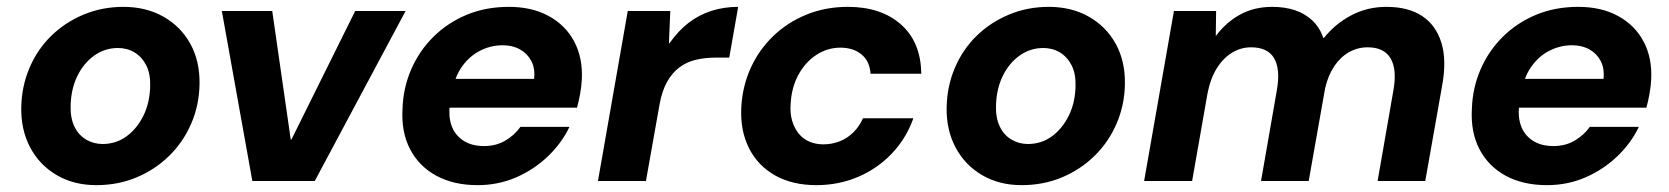

<svg xmlns="http://www.w3.org/2000/svg" viewBox="-20 -528 4868 560"><path d="M261 12Q195 12 145 -17.5Q95 -47 68 -98Q41 -149 42 -214Q43 -276 66 -330Q89 -384 129.5 -423.5Q170 -463 224 -485.5Q278 -508 340 -508Q406 -508 456.5 -479.5Q507 -451 535 -400.5Q563 -350 562 -283Q561 -221 537.5 -167Q514 -113 473 -73Q432 -33 378 -10.5Q324 12 261 12ZM279 -108Q318 -108 348.5 -130Q379 -152 398 -190Q417 -228 418 -277Q419 -313 406.5 -337.5Q394 -362 372.5 -375Q351 -388 324 -388Q286 -388 255 -366Q224 -344 205.5 -306Q187 -268 186 -219Q185 -184 197 -159Q209 -134 231 -121Q253 -108 279 -108Z M716 0 627 -496H774L828 -121H830L1016 -496H1163L898 0Z M1373 12Q1303 12 1252.5 -15.5Q1202 -43 1176 -93Q1150 -143 1154 -211Q1156 -272 1179.5 -326Q1203 -380 1244.5 -421Q1286 -462 1341.5 -485Q1397 -508 1464 -508Q1532 -508 1581 -481Q1630 -454 1655 -406.5Q1680 -359 1677 -297Q1676 -276 1672 -254Q1668 -232 1663 -214H1252L1267 -298H1538Q1541 -329 1529.5 -350.5Q1518 -372 1496.5 -384Q1475 -396 1446 -396Q1412 -396 1381 -380.5Q1350 -365 1328 -334.5Q1306 -304 1298 -257L1293 -228Q1287 -191 1296.5 -163Q1306 -135 1330.5 -118.5Q1355 -102 1392 -102Q1427 -102 1454 -118Q1481 -134 1498 -158H1641Q1618 -110 1577.5 -71.5Q1537 -33 1485 -10.5Q1433 12 1373 12Z M1724 0 1811 -496H1935L1931 -401H1932Q1958 -438 1988.5 -461.5Q2019 -485 2055.5 -496.5Q2092 -508 2133 -508L2107 -360H2068Q2036 -360 2009 -353.5Q1982 -347 1961 -331Q1940 -315 1925.5 -289Q1911 -263 1904 -225L1864 0Z M2361 12Q2291 12 2240.5 -16.5Q2190 -45 2164.5 -96Q2139 -147 2142 -213Q2145 -275 2169 -328.5Q2193 -382 2235 -422.5Q2277 -463 2332.5 -485.5Q2388 -508 2453 -508Q2550 -508 2608 -456.5Q2666 -405 2667 -313H2519Q2517 -349 2493 -369Q2469 -389 2431 -389Q2393 -389 2360.5 -367.5Q2328 -346 2308 -308.5Q2288 -271 2286 -223Q2284 -197 2290.5 -175.5Q2297 -154 2309.5 -138.5Q2322 -123 2340.5 -115Q2359 -107 2381 -107Q2407 -107 2429.5 -116Q2452 -125 2469.5 -142.5Q2487 -160 2497 -183H2644Q2623 -124 2581 -80Q2539 -36 2482.5 -12Q2426 12 2361 12Z M2960 12Q2894 12 2844 -17.5Q2794 -47 2767 -98Q2740 -149 2741 -214Q2742 -276 2765 -330Q2788 -384 2828.5 -423.5Q2869 -463 2923 -485.5Q2977 -508 3039 -508Q3105 -508 3155.5 -479.5Q3206 -451 3234 -400.5Q3262 -350 3261 -283Q3260 -221 3236.5 -167Q3213 -113 3172 -73Q3131 -33 3077 -10.5Q3023 12 2960 12ZM2978 -108Q3017 -108 3047.5 -130Q3078 -152 3097 -190Q3116 -228 3117 -277Q3118 -313 3105.5 -337.5Q3093 -362 3071.5 -375Q3050 -388 3023 -388Q2985 -388 2954 -366Q2923 -344 2904.5 -306Q2886 -268 2885 -219Q2884 -184 2896 -159Q2908 -134 2930 -121Q2952 -108 2978 -108Z M3317 0 3404 -496H3527L3526 -424H3527Q3556 -463 3597 -485.5Q3638 -508 3691 -508Q3728 -508 3757.5 -498Q3787 -488 3808 -468Q3829 -448 3840 -417H3841Q3875 -459 3921.5 -483.5Q3968 -508 4024 -508Q4087 -508 4127.5 -481.5Q4168 -455 4184 -403.5Q4200 -352 4186 -277L4137 0H3998L4044 -264Q4055 -325 4036 -357.5Q4017 -390 3969 -390Q3940 -390 3915 -376Q3890 -362 3872 -335.5Q3854 -309 3845 -271L3797 0H3658L3704 -264Q3715 -325 3696.5 -357.5Q3678 -390 3629 -390Q3599 -390 3573 -374Q3547 -358 3528.5 -328Q3510 -298 3502 -256L3457 0Z M4492 12Q4422 12 4371.5 -15.5Q4321 -43 4295 -93Q4269 -143 4273 -211Q4275 -272 4298.5 -326Q4322 -380 4363.5 -421Q4405 -462 4460.5 -485Q4516 -508 4583 -508Q4651 -508 4700 -481Q4749 -454 4774 -406.5Q4799 -359 4796 -297Q4795 -276 4791 -254Q4787 -232 4782 -214H4371L4386 -298H4657Q4660 -329 4648.5 -350.5Q4637 -372 4615.5 -384Q4594 -396 4565 -396Q4531 -396 4500 -380.5Q4469 -365 4447 -334.5Q4425 -304 4417 -257L4412 -228Q4406 -191 4415.5 -163Q4425 -135 4449.5 -118.5Q4474 -102 4511 -102Q4546 -102 4573 -118Q4600 -134 4617 -158H4760Q4737 -110 4696.5 -71.5Q4656 -33 4604 -10.5Q4552 12 4492 12Z"/></svg>

Font: DM Sans 28pt ExtraBold
Style: Italic
Weight: 800
Italic angle: -10°
Version: Version 4.004;gftools[0.9.30]